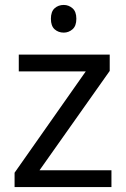

<svg xmlns="http://www.w3.org/2000/svg" viewBox="-20 -757 510 777"><path d="M431 0H39V-58L327 -468H56V-536H424V-470L140 -68H431ZM238 -737Q258 -737 273.5 -723.5Q289 -710 289 -681Q289 -652 273.5 -638.5Q258 -625 238 -625Q216 -625 201 -638.5Q186 -652 186 -681Q186 -710 201 -723.5Q216 -737 238 -737Z"/></svg>

Font: Noto Sans
Style: Regular
Weight: 400
Designer: Monotype Design Team
Foundry: Monotype Imaging Inc.
Version: Version 1.902